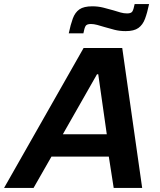

<svg xmlns="http://www.w3.org/2000/svg" viewBox="-55 -924 786 944"><path d="M-35 0 356 -688H546L644 0H504L480 -154H198L110 0ZM254 -264H470L428 -559H422ZM283 -760Q292 -803 303 -833Q314 -863 335.5 -878Q357 -893 399 -893Q427 -893 453 -886.5Q479 -880 503 -873Q522 -867 538 -862.5Q554 -858 570 -858Q590 -858 596 -868Q602 -878 607 -904H678Q669 -861 658 -831.5Q647 -802 625.5 -786.5Q604 -771 563 -771Q533 -771 508 -777.5Q483 -784 459 -791Q440 -797 423 -801.5Q406 -806 392 -806Q372 -806 366 -796.5Q360 -787 355 -760Z"/></svg>

Font: Saira SemiBold
Style: Italic
Weight: 600
Italic angle: -12°
Designer: Hector Gatti with collaboration of the Omnibus-Type team
Foundry: Omnibus-Type
Version: Version 1.100; ttfautohint (v1.8.3)